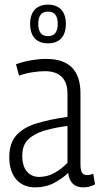

<svg xmlns="http://www.w3.org/2000/svg" viewBox="-20 -798 431 828"><path d="M20 -120Q20 -180 50 -214Q80 -248 136.5 -265.5Q193 -283 271 -294V-395Q271 -441 246.5 -466Q222 -491 174 -491Q152 -491 123.5 -487Q95 -483 62 -472L49 -521Q83 -533 116.5 -538.5Q150 -544 178 -544Q254 -544 290.5 -506.5Q327 -469 327 -396V-89Q327 -62 334.5 -52.5Q342 -43 355 -43Q369 -43 382 -49L390 -3Q366 10 339 10Q282 10 274 -52Q247 -27 212 -8.5Q177 10 132 10Q80 10 50 -24.5Q20 -59 20 -120ZM76 -127Q76 -82 96 -58.5Q116 -35 149 -35Q184 -35 216 -53Q248 -71 271 -96V-255Q217 -248 172.5 -235Q128 -222 102 -197Q76 -172 76 -127ZM187 -611Q150 -611 130 -632.5Q110 -654 110 -695Q110 -735 130 -756.5Q150 -778 187 -778Q224 -778 244 -756.5Q264 -735 264 -695Q264 -654 244 -632.5Q224 -611 187 -611ZM187 -642Q229 -642 229 -695Q229 -748 187 -748Q145 -748 145 -695Q145 -642 187 -642Z"/></svg>

Font: Georama SemiCondensed Light
Style: Regular
Weight: 300
Width: 4
Designer: Jean-Baptiste Levee
Foundry: Production Type
Version: Version 1.000